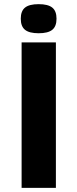

<svg xmlns="http://www.w3.org/2000/svg" viewBox="-20 -904 372 924"><path d="M84 -700H249V0H84ZM100.5 -867.5Q121 -884 166 -884Q211 -884 231.5 -867.5Q252 -851 252 -814Q252 -777 231.5 -760.5Q211 -744 166 -744Q121 -744 100.5 -760.5Q80 -777 80 -814Q80 -851 100.5 -867.5Z"/></svg>

Font: Fivo Sans Modern
Style: Regular
Weight: 700
Designer: Alexander Slobzheninov
Foundry: Alexander Slobzheninov
Version: 1.0